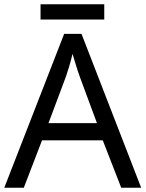

<svg xmlns="http://www.w3.org/2000/svg" viewBox="-20 -875 679 895"><path d="M545 0 459 -221H176L91 0H0L279 -717H360L638 0ZM352 -517Q349 -525 342 -546Q335 -567 328.5 -589.5Q322 -612 318 -624Q311 -593 302 -563.5Q293 -534 287 -517L206 -301H432ZM466 -855V-784H169V-855Z"/></svg>

Font: Noto Sans Pahawh Hmong
Style: Regular
Weight: 400
Designer: Monotype Design Team
Foundry: Monotype Imaging Inc.
Version: Version 2.001; ttfautohint (v1.8.4.7-5d5b)